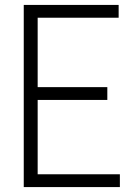

<svg xmlns="http://www.w3.org/2000/svg" viewBox="-20 -760 526 780"><path d="M76.5 0V-740H462V-688H133V-406H416V-354H133V-52H467V0Z"/></svg>

Font: Encode Sans Cnd Lt
Style: Regular
Weight: 300
Width: 3
Designer: Multiple Designers
Foundry: Impallari Type
Version: Version 3.002; ttfautohint (v1.8.3) -l 8 -r 50 -G 200 -x 14 